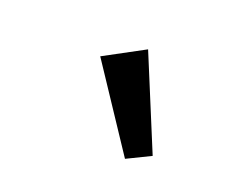

<svg xmlns="http://www.w3.org/2000/svg" viewBox="-51 -797 423 352"><g transform="rotate(20 161.0 -620.5)"><path d="M216.3 -518.6 109.4 -679.7 187.5 -721.7 262.2 -541Z"/></g></svg>

Font: Elstob 6pt SemiBold
Style: Regular
Weight: 600
Designer: Peter S. Baker
Version: Version 1.015